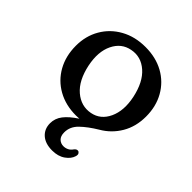

<svg xmlns="http://www.w3.org/2000/svg" viewBox="-191 -613 967 967"><g transform="rotate(45 293.0 -129.0)"><path d="M294.5 -480Q368.5 -480 424.8 -448.8Q481 -417.5 512.5 -361.8Q544 -306 544 -234Q544 -162.5 511.8 -107.8Q479.5 -53 424.5 -21Q373 10 340.8 41.2Q308.5 72.5 308.5 113.5Q308.5 140 322 153Q335.5 166 355 166Q369 166 381.8 159.8Q394.5 153.5 403.5 140Q413.5 127.5 424 130Q430 131 434.2 138Q438.5 145 434.5 157.5Q427.5 182 399.8 201.8Q372 221.5 330 221.5Q281 221.5 253.2 196.8Q225.5 172 225.5 131.5Q225.5 97 247.5 68.5Q269.5 40 314 11Q301 12 290.5 12Q217 12 160.8 -19.5Q104.5 -51 73 -107.2Q41.5 -163.5 41.5 -236.5Q41.5 -306 73.5 -361.2Q105.5 -416.5 162.8 -448.2Q220 -480 294.5 -480ZM334.5 -50.5Q392 -61.5 418.8 -119Q445.5 -176.5 428.5 -258.5Q410 -346 361.8 -388.2Q313.5 -430.5 253.5 -418.5Q195.5 -407.5 168 -351Q140.5 -294.5 157.5 -211Q176 -123 225.2 -81Q274.5 -39 334.5 -50.5Z"/></g></svg>

Font: Fraunces 9pt SuperSoft
Style: Regular
Weight: 400
Version: Version 1.000;[b76b70a41]